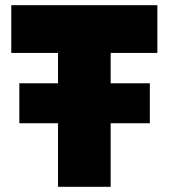

<svg xmlns="http://www.w3.org/2000/svg" viewBox="-20 -720 650 740"><path d="M203.5 0V-516H23.5V-700H586.5V-516H406.5V0ZM54.5 -245V-399H557.5V-245Z"/></svg>

Font: Geologica Cursive Black
Style: Regular
Weight: 900
Designer: Sindre Bremnes, Frode Helland
Foundry: Monokrom Skriftforlag AS
Version: Version 1.010;gftools[0.9.28]